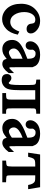

<svg xmlns="http://www.w3.org/2000/svg" viewBox="858 -1340 489 2245"><g transform="rotate(90 1102.5 -217.5)"><path d="M385 -181Q367 -89 316 -44Q267 2 204 2Q131 2 76 -58Q24 -119 24 -220Q24 -268 38.5 -308.5Q53 -349 83 -380Q143 -442 225 -442Q286 -442 328 -408Q348 -392 359.5 -373Q371 -354 371 -334Q371 -311 357.5 -297.5Q344 -284 318 -284Q287 -284 270 -304Q265 -309 261 -320Q257 -331 256 -346Q254 -367 243 -377Q238 -381 229.5 -383.5Q221 -386 211 -386Q174 -386 153 -359V-360Q121 -320 121 -257Q121 -189 153 -140Q184 -93 236 -93Q271 -93 301 -118Q312 -128 324.5 -148Q337 -168 349 -199Z M727 0Q704 0 689 -11Q674 -22 669 -51Q626 -18 610 -11Q583 0 554 0Q506 0 476.5 -31.5Q447 -63 447 -115Q447 -132 451 -146.5Q455 -161 462 -173Q481 -206 528 -232Q569 -257 667 -293V-298Q667 -350 652 -369.5Q637 -389 607 -389Q588 -389 581 -383Q561 -365 561 -353L562 -329Q562 -302 547.5 -287.5Q533 -273 513 -273Q490 -273 476.5 -288Q463 -303 463 -329Q463 -371 505 -408Q526 -425 555.5 -433.5Q585 -442 620 -442Q675 -442 713 -422Q728 -414 739.5 -402Q751 -390 757 -373L766 -352V-158Q766 -130 766.5 -113.5Q767 -97 767 -91V-92Q768 -85 771 -82H777Q779 -84 793 -97Q807 -110 834 -137V-74Q779 0 727 0ZM667 -237Q642 -227 625.5 -219.5Q609 -212 603 -207Q547 -175 547 -135Q547 -110 561.5 -93.5Q576 -77 594 -77Q607 -77 626 -86Q645 -95 667 -112Z M911 -442H1310V-397Q1293 -397 1282.5 -396Q1272 -395 1265.5 -393.5Q1259 -392 1256 -389Q1253 -386 1250 -383Q1247 -375 1247 -331V-111Q1247 -66 1250 -59L1249 -60Q1251 -58 1254 -54.5Q1257 -51 1261 -48Q1266 -45 1277.5 -44.5Q1289 -44 1310 -44V0H1068V-44Q1087 -44 1099.5 -44.5Q1112 -45 1120 -46.5Q1128 -48 1132 -50.5Q1136 -53 1138 -58Q1145 -69 1145 -111V-385H1035V-224Q1035 -173 1032.5 -137.5Q1030 -102 1025 -82Q1016 -38 984 -15Q955 7 917 7Q846 7 846 -55Q846 -78 859 -92Q872 -106 893 -106Q904 -106 913.5 -101.5Q923 -97 932 -89Q946 -75 949 -75Q963 -75 968.5 -106Q974 -137 974 -215V-307Q974 -373 966 -384Q960 -395 911 -398Z M1650 0Q1627 0 1612 -11Q1597 -22 1592 -51Q1549 -18 1533 -11Q1506 0 1477 0Q1429 0 1399.5 -31.5Q1370 -63 1370 -115Q1370 -132 1374 -146.5Q1378 -161 1385 -173Q1404 -206 1451 -232Q1492 -257 1590 -293V-298Q1590 -350 1575 -369.5Q1560 -389 1530 -389Q1511 -389 1504 -383Q1484 -365 1484 -353L1485 -329Q1485 -302 1470.5 -287.5Q1456 -273 1436 -273Q1413 -273 1399.5 -288Q1386 -303 1386 -329Q1386 -371 1428 -408Q1449 -425 1478.5 -433.5Q1508 -442 1543 -442Q1598 -442 1636 -422Q1651 -414 1662.5 -402Q1674 -390 1680 -373L1689 -352V-158Q1689 -130 1689.5 -113.5Q1690 -97 1690 -91V-92Q1691 -85 1694 -82H1700Q1702 -84 1716 -97Q1730 -110 1757 -137V-74Q1702 0 1650 0ZM1590 -237Q1565 -227 1548.5 -219.5Q1532 -212 1526 -207Q1470 -175 1470 -135Q1470 -110 1484.5 -93.5Q1499 -77 1517 -77Q1530 -77 1549 -86Q1568 -95 1590 -112Z M1786 -442H2169L2192 -302H2143Q2137 -338 2125 -357Q2113 -376 2098 -381Q2089 -385 2052 -385H2030V-111Q2030 -89 2031 -75.5Q2032 -62 2034 -57Q2037 -50 2044 -49Q2053 -45 2111 -44V0H1858V-44Q1908 -45 1918 -55Q1927 -64 1927 -111V-385H1904Q1870 -385 1857 -380.5Q1844 -376 1834 -363Q1825 -349 1813 -302H1765Z"/></g></svg>

Font: New Athena Unicode
Style: Bold
Weight: 700
Designer: J. Rusten 1997; rev. by R. Hancock 2001, 2002, rev. by D. Mastronarde 2002-2021
Foundry: Society for Classical Studies (formerly American Philological Association)
Version: Version 5.008